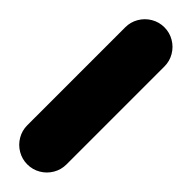

<svg xmlns="http://www.w3.org/2000/svg" viewBox="-246 -696 693 693"><g transform="rotate(45 100.0 -350.0)"><path d="M0 -100H200V-600H0ZM100 -200Q73 -200 50 -186.5Q27 -173 13.5 -150Q0 -127 0 -100Q0 -73 13.5 -50Q27 -27 50 -13.5Q73 0 100 0Q127 0 150 -13.5Q173 -27 186.5 -50Q200 -73 200 -100Q200 -127 186.5 -150Q173 -173 150 -186.5Q127 -200 100 -200ZM100 -700Q73 -700 50 -686.5Q27 -673 13.5 -650Q0 -627 0 -600Q0 -573 13.5 -550Q27 -527 50 -513.5Q73 -500 100 -500Q127 -500 150 -513.5Q173 -527 186.5 -550Q200 -573 200 -600Q200 -627 186.5 -650Q173 -673 150 -686.5Q127 -700 100 -700Z"/></g></svg>

Font: Wavefont ExtraBold
Style: Regular
Weight: 800
Monospace: yes
Version: Version 3.005;gftools[0.9.33]